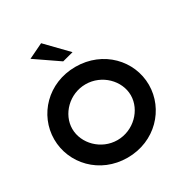

<svg xmlns="http://www.w3.org/2000/svg" viewBox="-218 -1148 1279 1333"><g transform="rotate(-30 421.5 -481.5)"><path d="M456 -813 298 -976 180 -919 368 -790ZM188 -352C188 -469 292 -575 422 -575C552 -575 657 -469 657 -352C657 -235 552 -128 422 -128C292 -128 188 -235 188 -352ZM43 -352C43 -158 200 13 422 13C644 13 802 -158 802 -352C802 -546 644 -715 422 -715C200 -715 43 -546 43 -352Z"/></g></svg>

Font: Bluebird
Style: Ext
Weight: 400
Designer: Jasper
Foundry: Cannot Into Space Fonts
Version: Version 0.98